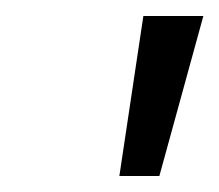

<svg xmlns="http://www.w3.org/2000/svg" viewBox="-20 -670 274 240"><path d="M159.2 -650 129.2 -450H179.2L234.2 -650Z"/></svg>

Font: BoonHome
Style: Book Oblique
Weight: 400
Italic angle: -12°
Designer: Sungsit Sawaiwan
Foundry: Sungsit Sawaiwan
Version: Version 0.2